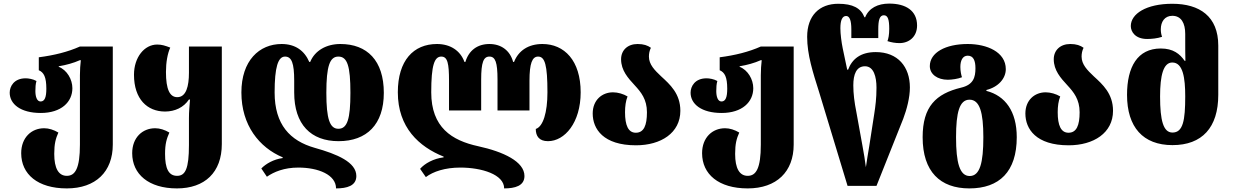

<svg xmlns="http://www.w3.org/2000/svg" viewBox="-20 -795 6873 1069"><path d="M352 254C513 254 608 161 608 10V-536H425C358 -506 281 -487 196 -476V-404C224 -392 238 -366 238 -301C238 -254 229 -230 206 -230C185 -230 177 -258 177 -288C177 -307 178 -328 183 -344C164 -355 138 -359 123 -359C58 -359 34 -314 34 -279C34 -216 94 -166 207 -166C321 -166 383 -227 383 -304C383 -353 353 -405 307 -423V-426C349 -433 389 -444 425 -460H430C427 -434 425 -406 425 -376V10C425 142 399 184 352 184C306 184 282 142 282 62C282 5 290 -23 305 -57C280 -72 252 -81 226 -81C155 -81 98 -29 98 58C98 175 190 254 352 254Z M965 254C1120 254 1215 165 1215 7V-536H1032V-390C1032 -316 1017 -254 967 -254C925 -254 904 -298 904 -394C904 -448 913 -498 928 -530C899 -541 881 -547 855 -547C784 -547 726 -476 726 -379C726 -243 800 -174 899 -174C954 -174 1003 -197 1032 -241H1038C1035 -206 1032 -172 1032 -138V13C1032 144 1012 184 966 184C918 184 899 142 899 62C899 5 908 -23 923 -57C898 -72 870 -81 844 -81C773 -81 716 -29 716 58C716 175 808 254 965 254Z M1865 -9C2022 -9 2117 -102 2117 -278C2117 -458 2024 -550 1875 -550C1798 -550 1733 -514 1707 -450H1702C1675 -513 1624 -550 1548 -550C1423 -550 1324 -457 1324 -280C1324 -98 1423 26 1554 81V85C1503 92 1460 117 1435 143L1466 189C1505 162 1562 138 1641 138C1752 138 1851 178 1851 254C1911 254 1964 240 1964 185C1964 108 1857 63 1732 28C1595 -11 1509 -101 1509 -280C1509 -421 1528 -480 1567 -480C1604 -480 1618 -443 1618 -346V-280C1618 -102 1711 -9 1865 -9ZM1864 -480C1914 -480 1931 -427 1931 -278C1931 -133 1914 -78 1864 -78C1816 -78 1797 -133 1797 -278C1797 -427 1816 -480 1864 -480Z M3000 -550C2923 -550 2867 -514 2842 -450H2837C2820 -514 2770 -550 2705 -550C2638 -550 2590 -514 2571 -450H2566C2543 -514 2486 -550 2413 -550C2282 -550 2195 -458 2195 -281C2195 -85 2313 22 2450 77V81C2394 88 2345 115 2319 145L2351 191C2392 160 2458 138 2543 138C2661 138 2787 176 2787 254C2847 254 2900 240 2900 185C2900 105 2784 50 2642 19C2495 -13 2381 -86 2381 -281C2381 -433 2399 -480 2437 -480C2472 -480 2480 -442 2480 -345V-180H2659V-352C2659 -448 2672 -480 2705 -480C2738 -480 2750 -448 2750 -352V-180H2928V-345C2928 -442 2943 -480 2976 -480C3014 -480 3028 -433 3028 -281C3028 -169 3004 -90 2963 -77C2963 -37 2982 -9 3031 -9C3124 -9 3213 -112 3213 -281C3213 -458 3122 -550 3000 -550Z M3521 14C3660 14 3768 -55 3768 -178C3768 -274 3710 -325 3661 -370C3625 -404 3593 -436 3593 -480C3593 -496 3596 -513 3604 -529C3586 -542 3564 -550 3530 -550C3474 -550 3438 -515 3438 -465C3438 -403 3477 -360 3514 -320C3549 -282 3582 -242 3582 -170C3582 -97 3565 -56 3520 -56C3478 -56 3460 -97 3460 -170C3460 -203 3464 -233 3474 -258C3451 -272 3420 -281 3393 -281C3332 -281 3280 -238 3280 -163C3280 -77 3339 14 3521 14Z M4143 254C4304 254 4399 161 4399 10V-536H4216C4149 -506 4072 -487 3987 -476V-404C4015 -392 4029 -366 4029 -301C4029 -254 4020 -230 3997 -230C3976 -230 3968 -258 3968 -288C3968 -307 3969 -328 3974 -344C3955 -355 3929 -359 3914 -359C3849 -359 3825 -314 3825 -279C3825 -216 3885 -166 3998 -166C4112 -166 4174 -227 4174 -304C4174 -353 4144 -405 4098 -423V-426C4140 -433 4180 -444 4216 -460H4221C4218 -434 4216 -406 4216 -376V10C4216 142 4190 184 4143 184C4097 184 4073 142 4073 62C4073 5 4081 -23 4096 -57C4071 -72 4043 -81 4017 -81C3946 -81 3889 -29 3889 58C3889 175 3981 254 4143 254Z M4699 240H4860L5009 -134C5029 -187 5046 -252 5046 -308C5046 -423 4979 -505 4856 -505C4771 -505 4724 -466 4702 -407H4697L4672 -526C4665 -560 4659 -606 4659 -638C4659 -681 4669 -706 4691 -706C4710 -706 4720 -682 4720 -632V-583H4870V-632C4870 -682 4877 -710 4901 -710C4924 -710 4931 -685 4931 -634C4931 -601 4926 -578 4921 -566C4942 -559 4966 -555 4988 -555C5041 -555 5086 -590 5086 -653C5086 -736 5023 -775 4931 -775C4867 -775 4818 -750 4797 -699H4793C4773 -750 4728 -774 4647 -774C4542 -774 4474 -708 4474 -590C4474 -490 4506 -392 4541 -281ZM4801 136C4797 101 4789 56 4782 17L4748 -171C4737 -225 4731 -274 4731 -320C4731 -381 4748 -426 4796 -426C4845 -426 4860 -367 4860 -307C4860 -246 4854 -204 4848 -164L4820 17C4814 52 4806 101 4801 136Z M5377 254C5544 254 5641 161 5641 -31C5641 -175 5577 -262 5472 -289V-294C5537 -310 5580 -357 5580 -410C5580 -506 5474 -550 5368 -550C5244 -550 5157 -502 5157 -427C5157 -381 5200 -351 5257 -351C5279 -351 5315 -356 5336 -365C5332 -376 5327 -399 5327 -422C5327 -457 5339 -485 5368 -485C5400 -485 5411 -457 5411 -415C5411 -365 5400 -323 5331 -307C5191 -273 5117 -202 5117 -31C5117 161 5215 254 5377 254ZM5379 185C5323 185 5303 111 5303 -31C5303 -169 5322 -240 5378 -240C5435 -240 5455 -169 5455 -31C5455 111 5436 185 5379 185Z M5930 14C6069 14 6177 -55 6177 -178C6177 -274 6119 -325 6070 -370C6034 -404 6002 -436 6002 -480C6002 -496 6005 -513 6013 -529C5995 -542 5973 -550 5939 -550C5883 -550 5847 -515 5847 -465C5847 -403 5886 -360 5923 -320C5958 -282 5991 -242 5991 -170C5991 -97 5974 -56 5929 -56C5887 -56 5869 -97 5869 -170C5869 -203 5873 -233 5883 -258C5860 -272 5829 -281 5802 -281C5741 -281 5689 -238 5689 -163C5689 -77 5748 14 5930 14Z M6508 13C6673 13 6763 -85 6763 -267V-541C6763 -704 6659 -774 6507 -774C6362 -774 6276 -718 6276 -650C6276 -618 6301 -578 6367 -578C6392 -578 6423 -581 6450 -590C6445 -604 6443 -618 6443 -632C6443 -673 6464 -707 6507 -707C6557 -707 6579 -666 6579 -606V-569C6579 -537 6579 -486 6580 -456H6576C6549 -495 6512 -525 6443 -525C6313 -525 6255 -422 6255 -267C6255 -87 6344 13 6508 13ZM6508 -57C6457 -57 6439 -124 6439 -258C6439 -375 6457 -447 6507 -447C6567 -447 6579 -360 6579 -258C6579 -125 6567 -57 6508 -57Z"/></svg>

Font: Noto Serif Georgian SemiCondensed Black
Style: Regular
Weight: 900
Width: 4
Designer: Monotype Design Team, Akaki Razmadze
Foundry: Google LLC
Version: Version 2.003